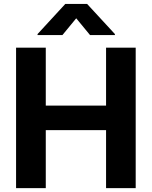

<svg xmlns="http://www.w3.org/2000/svg" viewBox="-20 -974 786 994"><path d="M63.2 0H217V-300.4H529.1V0H682.5V-727.3H529.1V-427.2H217V-727.3H63.2ZM303.3 -792.6 374.6 -879.3 446 -792.6H574.9V-797.6L430.8 -953.8H318.2L174.4 -797.6V-792.6Z"/></svg>

Font: Karasuma Gothic
Style: Bold
Weight: 700
Designer: Rasmus Andersson / Ryoko Nishizuka
Foundry: Genbu
Version: Version 1.00